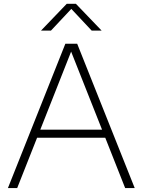

<svg xmlns="http://www.w3.org/2000/svg" viewBox="-20 -964 730 984"><path d="M20.5 0 315 -740H375.5L670.5 0H621.5L519.5 -258H170L68 0ZM186.5 -299.5H503L344.5 -699.5ZM190 -807 322 -944.5H369L501 -807H450L345.5 -918.5L241 -807Z"/></svg>

Font: Encode Sans SemiExpanded SemiExpanded ExtraLight
Style: Regular
Weight: 200
Width: 6
Designer: Multiple Designers
Foundry: Impallari Type
Version: Version 3.000; ttfautohint (v1.8.3) -l 8 -r 50 -G 200 -x 14 